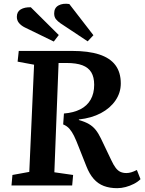

<svg xmlns="http://www.w3.org/2000/svg" viewBox="-20 -969 756 1003"><path d="M314 -376Q364 -380 399.5 -398Q435 -416 453.5 -448.5Q472 -481 472 -526Q472 -566 457 -591Q442 -616 410.5 -628Q379 -640 327 -640H286L264 -69L362 -55L357 0H40L45 -55L133 -71L158 -631L72 -647L78 -703H355Q442 -703 498.5 -684.5Q555 -666 583 -628.5Q611 -591 611 -533Q611 -485 583.5 -444.5Q556 -404 507 -378Q458 -352 392 -345V-342Q424 -333 444.5 -321Q465 -309 479.5 -291Q494 -273 507 -246L561 -133Q573 -107 584.5 -92Q596 -77 609.5 -71Q623 -65 640 -65Q653 -65 666 -69Q679 -73 695 -81L714 -33Q700 -19 679.5 -8.5Q659 2 636.5 8Q614 14 592 14Q553 14 522.5 2.5Q492 -9 469.5 -34.5Q447 -60 431 -101L391 -202Q378 -236 367 -258.5Q356 -281 343 -296Q330 -311 310 -319ZM295 -848Q282 -857 272.5 -868.5Q263 -880 263 -899Q263 -928 285.5 -940.5Q308 -953 342 -948L468 -785L438 -753ZM109 -826Q91 -835 79.5 -848.5Q68 -862 68 -881Q68 -908 88.5 -920Q109 -932 141 -931L287 -786L261 -752Z"/></svg>

Font: Literata 18pt SemiBold
Style: Italic
Weight: 600
Italic angle: -2°
Designer: Latin by Veronika Burian and Jose Scaglione. Greek by Irene Vlachou. Cyrillic by Vera Evstafieva
Foundry: TypeTogether
Version: Version 3.103;gftools[0.9.29]